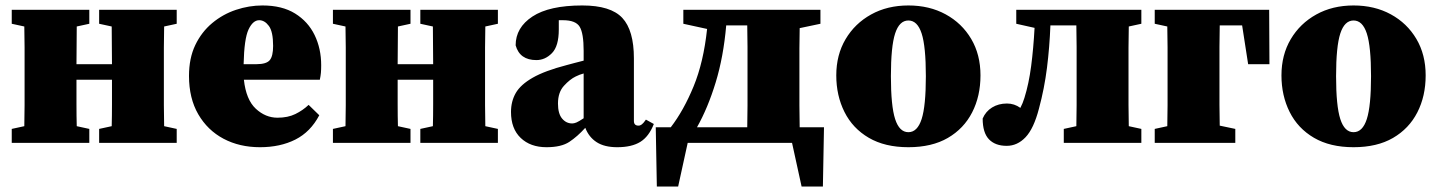

<svg xmlns="http://www.w3.org/2000/svg" viewBox="-20 -523 5262 703"><path d="M343 -436V-487H627V-436L581 -426Q580 -390 580 -349Q580 -308 580 -277V-210Q580 -179 580 -138Q580 -97 581 -61L627 -51V0H343V-51L389 -61Q390 -97 390 -141.5Q390 -186 390 -231H260Q260 -187 260 -142Q260 -97 261 -61L307 -51V0H23V-51L69 -61Q70 -97 70 -138Q70 -179 70 -210V-277Q70 -308 70 -349Q70 -390 69 -426L23 -436V-487H307V-436L261 -426Q261 -393 260.5 -356Q260 -319 260 -288H390Q390 -319 389.5 -356Q389 -393 389 -426Z M929 -449Q906 -449 890 -415Q874 -381 872 -288H919Q955 -288 967.5 -302.5Q980 -317 980 -355Q980 -407 964.5 -428Q949 -449 929 -449ZM932 16Q857 16 798.5 -15Q740 -46 706 -104.5Q672 -163 672 -245Q672 -310 695 -358Q718 -406 757 -438.5Q796 -471 844 -487Q892 -503 941 -503Q1013 -503 1060.5 -473.5Q1108 -444 1132 -394.5Q1156 -345 1156 -284Q1156 -268 1155 -256.5Q1154 -245 1151 -231H873Q881 -158 916.5 -125Q952 -92 996 -92Q1034 -92 1061.5 -105.5Q1089 -119 1110 -139L1149 -101Q1117 -40 1061.5 -12Q1006 16 932 16Z M1519 -436V-487H1803V-436L1757 -426Q1756 -390 1756 -349Q1756 -308 1756 -277V-210Q1756 -179 1756 -138Q1756 -97 1757 -61L1803 -51V0H1519V-51L1565 -61Q1566 -97 1566 -141.5Q1566 -186 1566 -231H1436Q1436 -187 1436 -142Q1436 -97 1437 -61L1483 -51V0H1199V-51L1245 -61Q1246 -97 1246 -138Q1246 -179 1246 -210V-277Q1246 -308 1246 -349Q1246 -390 1245 -426L1199 -436V-487H1483V-436L1437 -426Q1437 -393 1436.5 -356Q1436 -319 1436 -288H1566Q1566 -319 1565.5 -356Q1565 -393 1565 -426Z M2240 16Q2193 16 2164.5 -2.5Q2136 -21 2123 -55Q2094 -23 2064.5 -3.5Q2035 16 1981 16Q1922 16 1886.5 -18Q1851 -52 1851 -113Q1851 -152 1868.5 -182.5Q1886 -213 1930.5 -238.5Q1975 -264 2056 -285Q2068 -288 2084 -292.5Q2100 -297 2117 -301V-337Q2117 -401 2102.5 -425Q2088 -449 2041 -449Q2037 -449 2033.5 -449Q2030 -449 2026 -449V-415Q2026 -354 2001 -328.5Q1976 -303 1944 -303Q1883 -303 1868 -357Q1868 -422 1929.5 -462.5Q1991 -503 2112 -503Q2216 -503 2258.5 -457.5Q2301 -412 2301 -309V-80Q2301 -63 2318 -63Q2324 -63 2330 -67.5Q2336 -72 2345 -85L2374 -69Q2356 -23 2324.5 -3.5Q2293 16 2240 16ZM2023 -144Q2023 -107 2038 -89Q2053 -71 2075 -71Q2082 -71 2090.5 -74.5Q2099 -78 2117 -90V-254Q2102 -250 2088 -243Q2067 -233 2045 -209Q2023 -185 2023 -144Z M2717 -277Q2717 -309 2717 -351Q2717 -393 2716 -430H2639Q2629 -315 2600.5 -221.5Q2572 -128 2532 -57H2716Q2717 -94 2717 -136.5Q2717 -179 2717 -210ZM2482 -436V-487H2984V-436L2908 -420Q2907 -385 2907 -346Q2907 -307 2907 -277V-210Q2907 -179 2907 -136.5Q2907 -94 2908 -57H2997L2993 160H2915L2880 0H2498L2463 160H2385L2381 -57H2436Q2483 -118 2519.5 -206.5Q2556 -295 2569 -417Z M3306 16Q3220 16 3161 -18.5Q3102 -53 3072 -113Q3042 -173 3042 -247Q3042 -322 3076 -379.5Q3110 -437 3169.5 -470Q3229 -503 3306 -503Q3383 -503 3442.5 -470.5Q3502 -438 3536 -380.5Q3570 -323 3570 -247Q3570 -171 3539.5 -111.5Q3509 -52 3450.5 -18Q3392 16 3306 16ZM3306 -39Q3339 -39 3354.5 -87Q3370 -135 3370 -244Q3370 -353 3354.5 -400.5Q3339 -448 3306 -448Q3273 -448 3257.5 -400.5Q3242 -353 3242 -244Q3242 -135 3257.5 -87Q3273 -39 3306 -39Z M3666 11Q3624 11 3601 -13Q3578 -37 3578 -89Q3589 -115 3612.5 -129.5Q3636 -144 3667 -144Q3694 -144 3716 -128Q3725 -145 3731 -165Q3747 -216 3755.5 -281Q3764 -346 3768 -421L3701 -436V-487H4159V-436L4113 -426Q4112 -390 4112 -349Q4112 -308 4112 -277V-210Q4112 -179 4112 -138Q4112 -97 4113 -61L4159 -51V0H3875V-51L3921 -61Q3922 -97 3922 -138Q3922 -179 3922 -210V-277Q3922 -309 3922 -351Q3922 -393 3921 -430H3826Q3823 -351 3813.5 -275Q3804 -199 3784 -125Q3765 -52 3735 -20.5Q3705 11 3666 11Z M4208 -436V-487H4627L4628 -288H4550L4528 -430H4446Q4445 -393 4445 -351Q4445 -309 4445 -277V-210Q4445 -179 4445 -139Q4445 -99 4446 -63L4503 -51V0H4208V-51L4254 -61Q4255 -97 4255 -138Q4255 -179 4255 -210V-277Q4255 -308 4255 -349Q4255 -390 4254 -426Z M4936 16Q4850 16 4791 -18.5Q4732 -53 4702 -113Q4672 -173 4672 -247Q4672 -322 4706 -379.5Q4740 -437 4799.5 -470Q4859 -503 4936 -503Q5013 -503 5072.5 -470.5Q5132 -438 5166 -380.5Q5200 -323 5200 -247Q5200 -171 5169.5 -111.5Q5139 -52 5080.5 -18Q5022 16 4936 16ZM4936 -39Q4969 -39 4984.5 -87Q5000 -135 5000 -244Q5000 -353 4984.5 -400.5Q4969 -448 4936 -448Q4903 -448 4887.5 -400.5Q4872 -353 4872 -244Q4872 -135 4887.5 -87Q4903 -39 4936 -39Z"/></svg>

Font: Source Serif Pro Black
Style: Regular
Weight: 900
Designer: Frank Grießhammer
Foundry: Adobe Systems Incorporated
Version: Version 3.001;hotconv 1.0.111;makeotfexe 2.5.65597